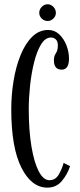

<svg xmlns="http://www.w3.org/2000/svg" viewBox="-20 -848 367 878"><path d="M196.5 10Q124 10 77.8 -81.5Q31.5 -173 31.5 -349Q31.5 -414 42 -478.2Q52.5 -542.5 73.8 -595.2Q95 -648 126.8 -679.5Q158.5 -711 200.5 -711Q229.5 -711 250.8 -691Q272 -671 283.8 -640.8Q295.5 -610.5 295.5 -580Q295.5 -529.5 262 -529.5Q226.5 -529.5 226.5 -572Q226.5 -592 235.5 -604.5Q244.5 -617 244.5 -641Q244.5 -659 235.2 -667.8Q226 -676.5 213.5 -676.5Q187 -676.5 167.8 -645Q148.5 -613.5 136 -563.2Q123.5 -513 117.5 -456.5Q111.5 -400 111.5 -350Q111.5 -251.5 123.8 -178.2Q136 -105 157.2 -64.5Q178.5 -24 206 -24Q233.5 -24 248.2 -49Q263 -74 271 -103L300.5 -88Q287.5 -49 262.2 -19.5Q237 10 196.5 10ZM198 -752Q182.5 -752 171 -763Q159.5 -774 159.5 -789.5Q159.5 -805 171 -816.8Q182.5 -828.5 198 -828.5Q212.5 -828.5 224 -816.8Q235.5 -805 235.5 -789.5Q235.5 -774 224 -763Q212.5 -752 198 -752Z"/></svg>

Font: Imbue 10pt
Style: Regular
Weight: 400
Designer: Tyler Finck
Foundry: Etcetera Type Company
Version: Version 1.102; ttfautohint (v1.8.3)